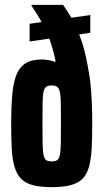

<svg xmlns="http://www.w3.org/2000/svg" viewBox="-20 -763 425 791"><path d="M194 8Q147 8 116 0Q85 -8 67 -26.5Q49 -45 40 -75Q31 -105 28.5 -149.5Q26 -194 26 -254Q26 -319 30 -368Q34 -417 46 -450.5Q58 -484 83.5 -501Q109 -518 151 -518Q165 -518 179.5 -515.5Q194 -513 206 -508L209 -511Q204 -536 197.5 -559Q191 -582 183 -604L102 -592V-665L151 -672Q143 -688 132.5 -704.5Q122 -721 110 -739V-743H240Q248 -731 256.5 -718Q265 -705 274 -690L352 -701V-628L306 -621Q320 -587 330 -546Q340 -505 348 -453Q352 -430 354.5 -399.5Q357 -369 358.5 -332.5Q360 -296 360 -255Q360 -194 357.5 -149Q355 -104 346 -73.5Q337 -43 319 -25.5Q301 -8 270.5 0Q240 8 194 8ZM193 -98Q207 -98 215 -103Q223 -108 226.5 -124Q230 -140 230.5 -171Q231 -202 231 -255Q231 -306 230.5 -337Q230 -368 226.5 -384Q223 -400 215 -405.5Q207 -411 193 -411Q179 -411 171 -406Q163 -401 159.5 -385.5Q156 -370 155.5 -339Q155 -308 155 -255Q155 -202 155.5 -171Q156 -140 159.5 -124Q163 -108 171 -103Q179 -98 193 -98Z"/></svg>

Font: Saira ExtraCondensed ExtraBold
Style: Regular
Weight: 800
Width: 2
Designer: Hector Gatti with collaboration of the Omnibus-Type team
Foundry: Omnibus-Type
Version: Version 1.101